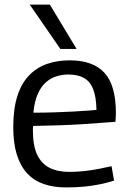

<svg xmlns="http://www.w3.org/2000/svg" viewBox="-20 -810 559 840"><path d="M269 10Q214 10 171 -5Q128 -20 98.5 -52Q69 -84 53.5 -134Q38 -184 38 -254Q38 -335 56.5 -391.5Q75 -448 109 -482Q143 -516 187.5 -531Q232 -546 285 -546Q387 -546 437 -491.5Q487 -437 487 -315Q487 -309 486.5 -298Q486 -287 485 -277Q464 -276 428.5 -273Q393 -270 346 -267Q299 -264 243 -262Q187 -260 125 -259Q124 -254 124 -249Q124 -244 124 -238Q124 -173 142.5 -133.5Q161 -94 196.5 -76Q232 -58 283 -58Q315 -58 348 -61.5Q381 -65 411.5 -71Q442 -77 468 -83L479 -20Q452 -11 418.5 -4Q385 3 348 6.5Q311 10 269 10ZM126 -317Q174 -317 218.5 -318.5Q263 -320 300.5 -322Q338 -324 364 -326Q390 -328 402 -329Q401 -385 388 -419Q375 -453 348 -468.5Q321 -484 279 -484Q253 -484 228 -476.5Q203 -469 181.5 -450.5Q160 -432 145.5 -399.5Q131 -367 126 -317ZM244 -596 110 -790H198L315 -596Z"/></svg>

Font: Georama ExtraCondensed Thin
Style: Regular
Weight: 400
Version: Version 1.001